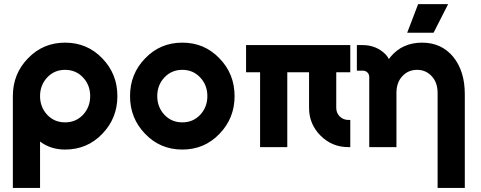

<svg xmlns="http://www.w3.org/2000/svg" viewBox="-20 -721 2355 941"><path d="M298.8 -378.7Q352 -378.7 387 -341.3Q422 -304 422 -249.9Q422 -196.3 387 -158.5Q352 -121.3 298.8 -121.3Q246.3 -121.3 211.3 -158.5Q176.3 -196.3 176.3 -249.9Q176.3 -304 211.3 -341.3Q246.3 -378.7 298.8 -378.7ZM299 -512Q191 -512 117.3 -435.3Q43 -359.6 43 -250V200H176.3V-27.3Q228.3 12 299 12Q407.3 12 481 -64.7Q555.3 -141.3 555.3 -249.8Q555.3 -359.3 481 -435.3Q407.3 -512 299 -512Z M873.7 -512Q765.3 -512 691.7 -435.3Q617.3 -359.5 617.3 -249.8Q617.3 -141 691.7 -64.7Q765.3 12 873.7 12Q981.7 12 1055.3 -64.7Q1129.7 -141.3 1129.7 -249.8Q1129.7 -359.3 1055.3 -435.3Q981.7 -512 873.7 -512ZM873.8 -378.7Q926.3 -378.7 961.3 -341.3Q996.3 -304 996.3 -249.9Q996.3 -196.3 961.3 -158.5Q926.3 -121.3 873.8 -121.3Q820.7 -121.3 785.7 -158.5Q750.7 -196.3 750.7 -249.9Q750.7 -304 785.7 -341.3Q820.7 -378.7 873.8 -378.7Z M1186 -500V-366.7H1254.7V0H1388V-366.7H1494.7V-192Q1494.7 -112.7 1551 -56.3Q1607.3 0 1686.7 0H1696.7V-133.3H1686.7Q1662.2 -133.3 1645.1 -150.4Q1628 -167.6 1628 -192V-366.7H1696.7V-500Z M2258 200V-260Q2258 -372.3 2201.3 -442.3Q2143.7 -512 2048.3 -512Q1952 -512 1893.7 -442Q1891.7 -439 1889.7 -436.5Q1887.7 -434 1886 -431.3Q1880 -443.7 1869.7 -454.7Q1823.7 -500 1758.3 -500H1729V-374.7H1758.3Q1771.3 -374.7 1781 -365.7Q1789.7 -356.3 1789.7 -343.3V0H1835.7H1905.7H1923V-265.3Q1923 -317 1951.7 -347.3Q1980.3 -378.7 2024.3 -378.7Q2067.3 -378.7 2096 -347.3Q2124.7 -317 2124.7 -265.3V200ZM1975.7 -560.7H2105L2176.3 -700.7H2029.3Z"/></svg>

Font: Unageo Variable
Style: Regular
Weight: 300
Designer: Richard Sepsi
Foundry: Richard Sepsi
Version: Version 2.200